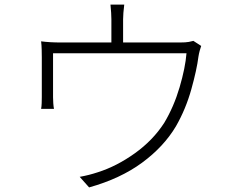

<svg xmlns="http://www.w3.org/2000/svg" viewBox="-20 -802 1040 836"><path d="M822 -624 856 -602Q853 -594 849.5 -581Q846 -568 844 -555Q837 -499 813 -413Q789 -327 746 -252Q693 -163 598.5 -93.5Q504 -24 368 14L327 -32Q367 -39 406 -52Q488 -78 567 -134.5Q646 -191 695 -267Q737 -337 762 -422Q787 -507 792 -570H211V-378Q211 -367 212 -352.5Q213 -338 215 -328H159Q161 -338 161.5 -353Q162 -368 162 -379V-552Q162 -566 161.5 -586Q161 -606 159 -622Q197 -617 245 -617H465V-718Q465 -742 461 -782H521Q516 -742 516 -718V-617H763Q789 -617 802 -619.5Q815 -622 822 -624Z"/></svg>

Font: LXGW 975 Gothic SC 200W
Style: Regular
Weight: 200
Version: Version 2.01;February 25, 2021